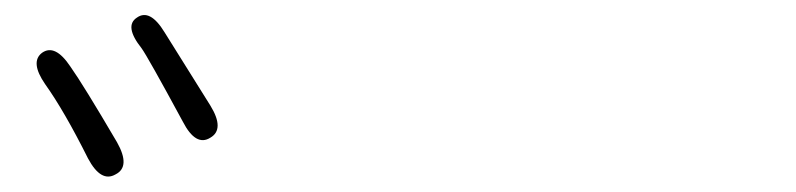

<svg xmlns="http://www.w3.org/2000/svg" viewBox="-20 -847 1040 251"><path d="M131 -619Q112 -608 95 -640Q64 -702 39 -737Q19 -766 35 -778Q52 -790 72 -760Q89 -736 133 -661Q151 -629 131 -619ZM255 -667Q236 -655 219 -688Q173 -773 165 -784Q142 -813 159 -824Q176 -836 195 -805L255 -709Q274 -678 255 -667Z"/></svg>

Font: Resource Han Rounded CN Light
Style: Regular
Weight: 300
Designer: Cyano Hao (round all glyphs); Ryoko NISHIZUKA 西塚涼子 (kana, bopomofo & ideographs); Paul D. Hunt (Latin, Greek & Cyrillic)
Foundry: Cyano Hao
Version: 0.990